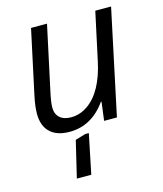

<svg xmlns="http://www.w3.org/2000/svg" viewBox="-115 -621 803 947"><g transform="rotate(-15 286.5 -148.0)"><path d="M203.6 54.2 255.9 38.6H274.4L232.9 240.2H159.2ZM51.8 -119.1Q51.8 -156.2 63 -209L133.3 -536.1H214.8L143.6 -204.6Q132.8 -155.8 132.8 -129.4Q132.8 -96.2 153.3 -77.6Q173.8 -59.1 211.4 -59.1Q256.8 -59.1 296.9 -87.2Q336.9 -115.2 365.2 -167Q394 -220.7 408.7 -291.5L461.4 -536.1H542L428.2 0H362.8L375 -94.7H371.6Q298.3 8.3 185.5 8.3Q120.6 8.3 86.2 -24.7Q51.8 -57.6 51.8 -119.1Z"/></g></svg>

Font: Viking Open Sans
Style: Italic
Weight: 400
Italic angle: -12°
Foundry: Ascender Corporation
Version: Version 2.000